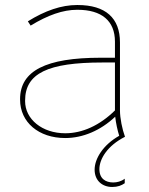

<svg xmlns="http://www.w3.org/2000/svg" viewBox="-20 -545 593 765"><path d="M240 5C310 5 381 -25 439 -80C442 -54 448 -26 455 -4C391 32 357 87 357 131C357 175 388 200 427 200C449 200 464 194 477 185V167C463 178 446 182 431 182C401 182 376 167 376 129C376 89 407 36 478 0C467 -30 458 -74 458 -105V-376C458 -473 401 -525 289 -525H287C225 -525 160 -503 91 -460L102 -443C171 -485 231 -506 287 -506H289C385 -506 438 -462 438 -379V-315H381C163 -315 60 -263 60 -150V-148C60 -58 134 5 240 5ZM240 -14C148 -14 80 -70 80 -142V-144C80 -253 171 -296 388 -296H438V-105C377 -45 308 -14 240 -14Z"/></svg>

Font: Fixel Text Thin
Style: Regular
Weight: 100
Width: 4
Designer: AlfaBravo + MacPaw
Foundry: Kyrylo Tkachov, Marchela Mozhyna, Serhii Makarenko, Maria Weinstein, Zakhar Kryvoshyya
Version: Version 1.211